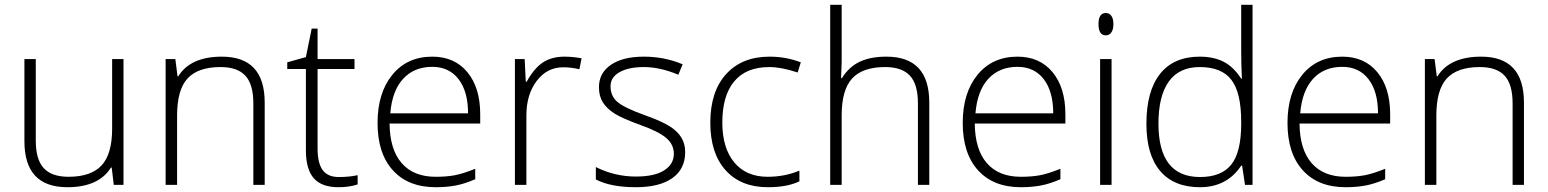

<svg xmlns="http://www.w3.org/2000/svg" viewBox="-20 -780 6532 810"><path d="M130.9 -530.8V-187Q130.9 -106.9 164.6 -70.6Q198.2 -34.2 269 -34.2Q363.8 -34.2 408.4 -82Q453.1 -129.9 453.1 -237.8V-530.8H501V0H460L451.2 -73.2H448.2Q396.5 9.8 264.2 9.8Q83 9.8 83 -184.1V-530.8Z M1048.8 0V-344.2Q1048.8 -424.3 1015.1 -460.7Q981.4 -497.1 910.6 -497.1Q815.4 -497.1 771.2 -449Q727.1 -400.9 727.1 -293V0H678.7V-530.8H719.7L729 -458H731.9Q783.7 -541 916 -541Q1096.7 -541 1096.7 -347.2V0Z M1408.7 -33.2Q1454.6 -33.2 1488.8 -41V-2Q1453.6 9.8 1407.7 9.8Q1337.4 9.8 1304 -27.8Q1270.5 -65.4 1270.5 -146V-488.8H1191.9V-517.1L1270.5 -539.1L1294.9 -659.2H1319.8V-530.8H1475.6V-488.8H1319.8V-152.8Q1319.8 -91.8 1341.3 -62.5Q1362.8 -33.2 1408.7 -33.2Z M1817.9 9.8Q1702.1 9.8 1637.5 -61.5Q1572.8 -132.8 1572.8 -261.2Q1572.8 -388.2 1635.3 -464.6Q1697.8 -541 1803.7 -541Q1897.5 -541 1951.7 -475.6Q2005.9 -410.2 2005.9 -297.9V-258.8H1623.5Q1624.5 -149.4 1674.6 -91.8Q1724.6 -34.2 1817.9 -34.2Q1863.3 -34.2 1897.7 -40.5Q1932.1 -46.9 1984.9 -67.9V-23.9Q1939.9 -4.4 1901.9 2.7Q1863.8 9.8 1817.9 9.8ZM1803.7 -498Q1727.1 -498 1680.7 -447.5Q1634.3 -397 1626.5 -301.8H1954.6Q1954.6 -394 1914.6 -446Q1874.5 -498 1803.7 -498Z M2361.3 -541Q2395 -541 2433.6 -534.2L2424.3 -487.8Q2391.1 -496.1 2355.5 -496.1Q2287.6 -496.1 2244.1 -438.5Q2200.7 -380.9 2200.7 -293V0H2152.3V-530.8H2193.4L2198.2 -435.1H2201.7Q2234.4 -493.7 2271.5 -517.3Q2308.6 -541 2361.3 -541Z M2870.6 -138.2Q2870.6 -66.9 2816.4 -28.6Q2762.2 9.8 2662.6 9.8Q2556.2 9.8 2493.7 -22.9V-75.2Q2573.7 -35.2 2662.6 -35.2Q2741.2 -35.2 2782 -61.3Q2822.8 -87.4 2822.8 -130.9Q2822.8 -170.9 2790.3 -198.2Q2757.8 -225.6 2683.6 -252Q2604 -280.8 2571.8 -301.5Q2539.6 -322.3 2523.2 -348.4Q2506.8 -374.5 2506.8 -412.1Q2506.8 -471.7 2556.9 -506.3Q2606.9 -541 2696.8 -541Q2782.7 -541 2859.9 -508.8L2841.8 -464.8Q2763.7 -497.1 2696.8 -497.1Q2631.8 -497.1 2593.8 -475.6Q2555.7 -454.1 2555.7 -416Q2555.7 -374.5 2585.2 -349.6Q2614.7 -324.7 2700.7 -293.9Q2772.5 -268.1 2805.2 -247.3Q2837.9 -226.6 2854.2 -200.2Q2870.6 -173.8 2870.6 -138.2Z M3219.2 9.8Q3105.5 9.8 3041 -62Q2976.6 -133.8 2976.6 -262.2Q2976.6 -394 3043.5 -467.5Q3110.4 -541 3226.6 -541Q3295.4 -541 3358.4 -517.1L3345.2 -474.1Q3276.4 -497.1 3225.6 -497.1Q3127.9 -497.1 3077.6 -436.8Q3027.3 -376.5 3027.3 -263.2Q3027.3 -155.8 3077.6 -95Q3127.9 -34.2 3218.3 -34.2Q3290.5 -34.2 3352.5 -60.1V-15.1Q3301.8 9.8 3219.2 9.8Z M3852.5 0V-344.2Q3852.5 -424.3 3818.8 -460.7Q3785.2 -497.1 3714.4 -497.1Q3619.1 -497.1 3575 -449Q3530.8 -400.9 3530.8 -293V0H3482.4V-759.8H3530.8V-518.1L3528.3 -450.2H3531.7Q3561.5 -498 3606.9 -519.5Q3652.3 -541 3719.7 -541Q3900.4 -541 3900.4 -347.2V0Z M4286.6 9.8Q4170.9 9.8 4106.2 -61.5Q4041.5 -132.8 4041.5 -261.2Q4041.5 -388.2 4104 -464.6Q4166.5 -541 4272.5 -541Q4366.2 -541 4420.4 -475.6Q4474.6 -410.2 4474.6 -297.9V-258.8H4092.3Q4093.3 -149.4 4143.3 -91.8Q4193.4 -34.2 4286.6 -34.2Q4332 -34.2 4366.5 -40.5Q4400.9 -46.9 4453.6 -67.9V-23.9Q4408.7 -4.4 4370.6 2.7Q4332.5 9.8 4286.6 9.8ZM4272.5 -498Q4195.8 -498 4149.4 -447.5Q4103 -397 4095.2 -301.8H4423.3Q4423.3 -394 4383.3 -446Q4343.3 -498 4272.5 -498Z M4669.4 0H4621.1V-530.8H4669.4ZM4614.3 -678.2Q4614.3 -725.1 4645 -725.1Q4660.2 -725.1 4668.7 -712.9Q4677.2 -700.7 4677.2 -678.2Q4677.2 -656.2 4668.7 -643.6Q4660.2 -630.9 4645 -630.9Q4614.3 -630.9 4614.3 -678.2Z M5041.5 -541Q5099.1 -541 5141.1 -520Q5183.1 -499 5216.3 -448.2H5219.2Q5216.3 -509.8 5216.3 -568.8V-759.8H5264.2V0H5232.4L5220.2 -81.1H5216.3Q5155.8 9.8 5042.5 9.8Q4932.6 9.8 4874.5 -58.6Q4816.4 -127 4816.4 -257.8Q4816.4 -395.5 4874 -468.3Q4931.6 -541 5041.5 -541ZM5041.5 -497.1Q4954.6 -497.1 4910.9 -436Q4867.2 -375 4867.2 -258.8Q4867.2 -33.2 5042.5 -33.2Q5132.3 -33.2 5174.3 -85.4Q5216.3 -137.7 5216.3 -257.8V-266.1Q5216.3 -389.2 5175 -443.1Q5133.8 -497.1 5041.5 -497.1Z M5656.7 9.8Q5541 9.8 5476.3 -61.5Q5411.6 -132.8 5411.6 -261.2Q5411.6 -388.2 5474.1 -464.6Q5536.6 -541 5642.6 -541Q5736.3 -541 5790.5 -475.6Q5844.7 -410.2 5844.7 -297.9V-258.8H5462.4Q5463.4 -149.4 5513.4 -91.8Q5563.5 -34.2 5656.7 -34.2Q5702.1 -34.2 5736.6 -40.5Q5771 -46.9 5823.7 -67.9V-23.9Q5778.8 -4.4 5740.7 2.7Q5702.6 9.8 5656.7 9.8ZM5642.6 -498Q5565.9 -498 5519.5 -447.5Q5473.1 -397 5465.3 -301.8H5793.5Q5793.5 -394 5753.4 -446Q5713.4 -498 5642.6 -498Z M6361.3 0V-344.2Q6361.3 -424.3 6327.6 -460.7Q6293.9 -497.1 6223.1 -497.1Q6127.9 -497.1 6083.7 -449Q6039.6 -400.9 6039.6 -293V0H5991.2V-530.8H6032.2L6041.5 -458H6044.4Q6096.2 -541 6228.5 -541Q6409.2 -541 6409.2 -347.2V0Z"/></svg>

Font: Zoram GWeb Light
Style: Regular
Weight: 300
Foundry: Ascender Corporation
Version: Version 1.000